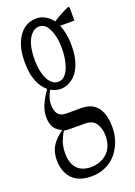

<svg xmlns="http://www.w3.org/2000/svg" viewBox="-164 -667 705 1002"><g transform="rotate(-20 189.0 -166.0)"><path d="M129.9 -538.1Q110.8 -518.1 101.3 -483.9Q91.8 -449.7 91.8 -405Q91.8 -360.4 100.8 -325.9Q109.9 -291.5 127.9 -272Q145.5 -252 169.7 -252Q193.8 -252 210.7 -273.2Q227.5 -294.4 236.3 -329.6Q246.1 -364.7 246.1 -408.9Q246.1 -453.1 236.8 -486.8Q228 -520 211.9 -539.1Q195.8 -558.1 172.1 -558.1Q148.4 -558.1 129.9 -538.1ZM234.4 -82.5Q274.9 -82.5 301 -65.2Q327.1 -47.9 340.1 -14.4Q353 19 353 67.4Q353 106.4 340.3 142.8Q327.6 179.2 303.7 208.5Q279.8 237.8 242.7 254.4Q208.5 271 163.6 271Q116.2 271 84.2 253.4Q52.2 235.8 36.6 203.1Q21 170.4 21 129.9Q21 101.1 29.8 76.2Q44.4 33.7 95.2 -3.9Q98.6 -2.9 102.1 -9.3Q98.1 -7.3 94.2 -12.7Q45.9 -34.2 45.9 -101.6Q45.9 -130.9 59.6 -165Q71.8 -194.8 101.1 -237.8Q99.1 -239.3 97.7 -240.7Q72.3 -262.2 56.6 -299.8Q38.6 -343.3 38.6 -407.5Q38.6 -471.7 56.4 -514.9Q74.2 -558.1 104.5 -580.6Q134.8 -602.5 171.4 -602.5Q191.9 -602.5 208.5 -595.7Q237.3 -584.5 258.8 -557.1Q260.3 -560.5 261.2 -553.7Q305.2 -582.5 349.6 -601.6Q353 -602.5 356.9 -593.8Q356.9 -563.5 356.9 -523.9Q356.9 -523.9 277.3 -523.9Q278.3 -523.4 279.8 -517.1Q286.1 -501.5 290.5 -482.4Q298.8 -449.2 298.8 -407.7Q298.8 -345.2 281.5 -301.3Q264.2 -257.3 233.4 -235.4Q205.1 -213.4 170.4 -212.9Q143.6 -212.9 118.7 -226.1Q116.7 -226.6 114.3 -228.5Q104.5 -210 100.1 -197.3Q91.8 -174.8 91.8 -153.3Q91.8 -82.5 149.9 -82.5Q150.4 -82.5 234.4 -82.5ZM108.9 -2.9Q99.6 12.2 94.2 23.9Q84 44.9 79.1 65.4Q74.2 85.9 74.2 110.8Q74.2 150.4 87.6 176.3Q101.1 202.1 124.5 213.4Q147.5 224.6 176.8 224.6Q216.3 224.6 244.6 208Q274.9 191.4 289.6 162.4Q304.2 133.3 304.2 98.1Q304.2 55.7 285.6 27.8Q267.1 0 223.6 0Q223.6 0 141.6 0Q126 0 108.9 -2.9Z"/></g></svg>

Font: Scarab Serif
Style: Light
Weight: 300
Designer: John Roberts
Foundry: Scarab
Version: 1.0